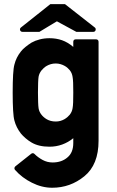

<svg xmlns="http://www.w3.org/2000/svg" viewBox="-20 -694 559 916"><path d="M329.6 -34.7Q305.7 -15.1 276.9 -4.6Q248 5.9 216.3 5.9Q164.1 5.9 130.4 -14.2Q114.7 -23.4 101.6 -34.9Q88.4 -46.4 79.6 -57.1Q57.1 -86.4 48.8 -118.7Q44.4 -134.3 42.5 -167.7Q40.5 -201.2 40.5 -252.4Q40.5 -303.7 42.5 -337.2Q44.4 -370.6 48.8 -386.2Q57.1 -419.9 79.6 -448.2Q87.9 -459 101.1 -469.7Q114.3 -480.5 130.4 -490.7Q147.9 -500.5 169.7 -506.1Q191.4 -511.7 216.3 -511.7Q248.5 -511.7 276.1 -502Q303.7 -492.2 329.6 -470.2V-494.6Q329.6 -500 332.8 -503.2Q335.9 -506.3 341.3 -506.3H438.5Q443.4 -506.3 446.8 -503.2Q450.2 -500 450.2 -494.6V-22.5Q450.2 91.8 382.3 147Q315.4 201.7 229 201.7Q179.7 201.7 132.3 177.7Q85 154.3 51.8 116.7Q48.3 112.8 48.8 107.9Q49.3 103 53.2 99.6L128.9 39.6Q132.3 36.6 137 36.9Q141.6 37.1 144.5 40.5Q161.1 57.1 183.3 69.1Q205.6 81.1 231 81.1Q274.4 81.1 302.2 56.6Q329.6 33.7 329.6 -11.7ZM161.1 -252.4Q161.1 -225.1 161.9 -206.1Q162.6 -187 164.1 -177.2Q167 -160.2 177.7 -147Q182.1 -141.1 188.5 -135.5Q194.8 -129.9 203.1 -125Q211.4 -120.1 222.2 -117.2Q232.9 -114.3 246.1 -114.3Q257.8 -114.3 268.1 -117.2Q278.3 -120.1 286.9 -125Q295.4 -129.9 302 -135.7Q308.6 -141.6 313 -147Q323.7 -161.1 326.2 -177.2Q328.1 -186.5 328.9 -205.6Q329.6 -224.6 329.6 -252.4Q329.6 -280.3 328.9 -299.1Q328.1 -317.9 326.2 -327.6Q323.7 -345.2 313 -358.9L313.5 -358.4Q309.1 -363.8 302.7 -369.6Q296.4 -375.5 287.8 -380.1Q279.3 -384.8 268.8 -387.9Q258.3 -391.1 246.1 -391.1Q232.9 -391.1 222.4 -387.9Q211.9 -384.8 203.6 -380.1Q195.3 -375.5 189 -369.6Q182.6 -363.8 178.2 -358.4Q167 -344.2 164.1 -328.1Q162.6 -318.4 161.9 -299.1Q161.1 -279.8 161.1 -252.4ZM87.4 -542Q83 -542 80.1 -544.2Q77.1 -546.4 75.9 -549.8Q74.7 -553.2 75.7 -556.9Q76.7 -560.5 80.1 -563L220.2 -674.3H290L432.1 -563Q435.5 -560.5 436.3 -556.9Q437 -553.2 436 -549.8Q435.1 -546.4 432.1 -544.2Q429.2 -542 424.8 -542H344.2L251.5 -592.3Q231 -579.6 209.5 -567.1Q188 -554.7 168 -542Z"/></svg>

Font: Alte DIN 1451 Mittelschrift
Style: Bold
Weight: 700
Designer: Peter Wiegel
Foundry: Peter Wiegel
Version: Version 1.003